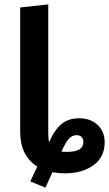

<svg xmlns="http://www.w3.org/2000/svg" viewBox="-20 -775 497 875"><path d="M457 -126Q457 -59 406 -22Q355 15 274 15Q249 15 219 10L187 80L118 52L150 -16Q72 -65 72 -174V-741L200 -755V-167Q200 -140 204 -127Q229 -184 260.5 -210Q292 -236 341 -236Q392 -236 424.5 -206Q457 -176 457 -126ZM360 -128Q360 -142 352 -150.5Q344 -159 329 -159Q309 -159 294 -143Q279 -127 260 -84Q268 -83 287 -83Q360 -83 360 -128Z"/></svg>

Font: Fira Sans Medium
Style: Regular
Weight: 500
Designer: bBox Type GmbH & Carrois Corporate GbR & Edenspiekermann AG
Foundry: bBox Type GmbH & Carrois Corporate GbR & Edenspiekermann AG
Version: Version 4.301